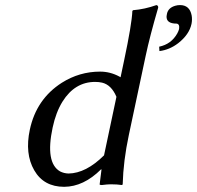

<svg xmlns="http://www.w3.org/2000/svg" viewBox="-20 -718 768 748"><path d="M681.2 -698.2Q718.8 -698.2 726.6 -658.2Q729.5 -642.1 726.1 -625Q717.3 -583.5 674.3 -549.8Q640.6 -523.9 601.1 -519L600.1 -536.1Q647 -545.9 670.4 -587.4Q675.8 -597.2 677.7 -605Q680.7 -624.5 668 -626Q627.4 -626 628.9 -654.8Q629.4 -659.7 630.4 -664.1Q635.3 -688 663.6 -695.8Q671.9 -698.2 681.2 -698.2ZM385.3 -112.8 433.6 -340.8Q414.1 -387.2 377.9 -396Q365.2 -398.9 350.6 -398.9Q271.5 -398.9 223.6 -322.3Q197.8 -280.8 185.1 -221.2Q155.8 -84 213.9 -50.3Q229 -42.5 247.1 -42Q314.9 -43 385.3 -112.8ZM373.5 -58.1Q305.7 9.3 230 9.8Q150.4 9.8 113.3 -54.7Q76.2 -119.1 96.2 -212.9Q121.6 -332 220.7 -395.5Q289.6 -439 370.1 -439Q409.2 -439 444.8 -419.9Q447.8 -418 449.7 -417L463.4 -481.9Q493.7 -625 495.6 -674.8L498 -678.2Q544.4 -682.1 589.4 -698.2Q597.2 -696.3 596.2 -688Q563.5 -576.2 547.4 -500L481.9 -191.9Q460.4 -91.3 458 0L455.6 2.9Q436.5 0 411.6 0Q398.9 0 376.5 2.9Q367.7 2.9 368.2 0L375.5 -58.1Z"/></svg>

Font: Linux Biolinum Slanted O
Style: Slanted
Weight: 400
Designer: Philipp H. Poll
Foundry: Philipp H. Poll
Version: Version 1.0.4